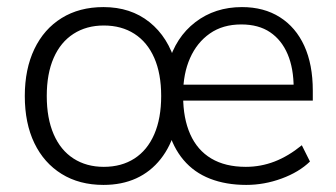

<svg xmlns="http://www.w3.org/2000/svg" viewBox="-20 -514 948 542"><path d="M272 8Q204 8 154 -23Q104 -54 77 -110Q50 -166 50 -243Q50 -319 77 -375.5Q104 -432 154 -463Q204 -494 272 -494Q349 -494 402 -451.5Q455 -409 476 -334H455Q476 -409 531.5 -451.5Q587 -494 663 -494Q725 -494 770 -465.5Q815 -437 839 -384.5Q863 -332 863 -258V-230H477V-275H825L809 -265Q809 -321 792 -361Q775 -401 742.5 -423Q710 -445 661 -445Q609 -445 572.5 -419.5Q536 -394 516.5 -350Q497 -306 497 -249V-242Q497 -180 517 -135Q537 -90 576.5 -66.5Q616 -43 674 -43Q716 -43 755 -58Q794 -73 832 -104L855 -58Q824 -28 775 -10Q726 8 675 8Q618 8 573 -9.5Q528 -27 498 -62.5Q468 -98 454 -150H475Q462 -101 433.5 -65Q405 -29 364.5 -10.5Q324 8 272 8ZM273 -43Q323 -43 359.5 -66.5Q396 -90 415.5 -135Q435 -180 435 -243Q435 -306 415.5 -350.5Q396 -395 359.5 -418.5Q323 -442 273 -442Q224 -442 187.5 -418.5Q151 -395 131.5 -350.5Q112 -306 112 -243Q112 -180 131.5 -135Q151 -90 187.5 -66.5Q224 -43 273 -43Z"/></svg>

Font: Nunito Sans 12pt ExtraLight 12pt Light
Style: Regular
Weight: 300
Version: Version 3.101;gftools[0.9.27]